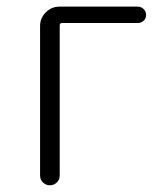

<svg xmlns="http://www.w3.org/2000/svg" viewBox="-20 -553 483 573"><path d="M99.6 -29.3V-475.6Q99.6 -499 116.7 -516.1Q133.8 -533.2 157.2 -533.2H391.6Q401.4 -533.2 408.7 -525.9Q416 -518.6 416 -508.3Q416 -498 408.7 -491.2Q401.4 -484.4 391.6 -484.4H165Q158.2 -484.4 158.2 -476.6V-29.3Q158.2 -16.6 149.4 -8.3Q140.6 0 128.9 0Q117.2 0 108.4 -8.3Q99.6 -16.6 99.6 -29.3Z"/></svg>

Font: irohamaru Light
Style: Regular
Weight: 200
Designer: [Source Han Sans]
Ryoko NISHIZUKA  (kana & ideographs); Paul D. Hunt (Latin, Greek & Cyrillic); Wenlong ZHANG  (bopomofo
Version: Version 1.01